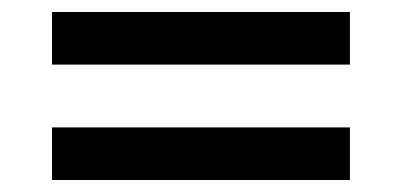

<svg xmlns="http://www.w3.org/2000/svg" viewBox="-20 -410 670 321"><path d="M67 -390H565V-302H67ZM67 -197H565V-109H67Z"/></svg>

Font: Rosario Light
Style: Bold
Weight: 700
Version: Version 1.101; ttfautohint (v1.8.1.43-b0c9)